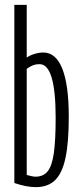

<svg xmlns="http://www.w3.org/2000/svg" viewBox="-20 -760 328 790"><path d="M39 -7V-740H90V-523Q102 -532 121.5 -538Q141 -544 158 -544Q210 -544 236.5 -477Q263 -410 263 -280Q263 -174 249.5 -110.5Q236 -47 206.5 -18.5Q177 10 127 10Q89 10 39 -7ZM90 -40Q115 -33 126 -33Q158 -33 176 -55Q194 -77 201.5 -130Q209 -183 209 -275Q209 -496 143 -496Q128 -496 117 -492Q106 -488 90 -477Z"/></svg>

Font: Georama ExtraCondensed Light
Style: Regular
Weight: 300
Width: 2
Designer: Jean-Baptiste Levee
Foundry: Production Type
Version: Version 1.000